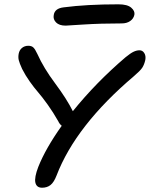

<svg xmlns="http://www.w3.org/2000/svg" viewBox="-20 -877 697 893"><path d="M285.2 -757.8Q255.4 -757.8 240.7 -772.7Q226.1 -787.6 230 -807.1Q234.4 -837.9 275.9 -842.8Q383.3 -856.9 530.8 -856.9Q572.3 -856.9 590.3 -841.3Q608.4 -825.7 605 -808.1Q601.1 -790 585.4 -779.1Q569.8 -768.1 545.9 -768.1Q447.8 -768.1 367.4 -762.9Q287.1 -757.8 285.2 -757.8ZM175.8 -3.9Q149.9 -3.9 144.5 -27.8Q139.2 -51.8 158.2 -101.1Q192.4 -187 267.1 -292Q256.3 -300.8 251 -313Q227.5 -354.5 201.4 -390.9Q175.3 -427.2 157 -448.2Q138.7 -469.2 118.4 -497.8Q98.1 -526.4 83 -556.2Q70.3 -584 67.1 -597.7Q64 -611.3 66.9 -627Q70.3 -644.5 82.5 -654.3Q94.7 -664.1 111.8 -664.1Q127 -664.1 135.3 -656Q143.6 -647.9 153.8 -626Q183.1 -560.5 236.6 -489Q290 -417.5 318.8 -359.9Q426.8 -493.7 564 -610.8Q587.4 -629.9 601.6 -636.5Q615.7 -643.1 628.9 -643.1Q643.1 -643.1 651.1 -630.1Q659.2 -617.2 655.8 -598.1Q650.9 -576.2 641.6 -562Q632.3 -547.9 603 -522.9Q332.5 -293.5 243.2 -61Q231 -29.3 215.1 -16.6Q199.2 -3.9 175.8 -3.9Z"/></svg>

Font: Shantell Sans Irregular Bouncy
Style: Italic
Weight: 400
Italic angle: -11.31°
Designer: Stephen Nixon, Anya Danilova, Shantell Martin
Foundry: Arrow Type
Version: Version 1.006;[9816181b4]